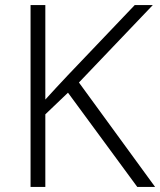

<svg xmlns="http://www.w3.org/2000/svg" viewBox="-20 -734 629 754"><path d="M589 0 290 -410 580 -714H509L245 -437C215 -405 186 -374 158 -343V-714H100V0H158V-285L247 -370L519 0Z"/></svg>

Font: Noto Sans Bengali Light
Style: Regular
Weight: 300
Designer: Jelle Bosma - Monotype Design Team
Foundry: Monotype Imaging Inc.
Version: Version 2.003